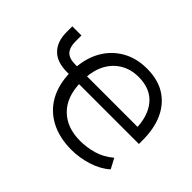

<svg xmlns="http://www.w3.org/2000/svg" viewBox="-112 -684 877 877"><g transform="rotate(45 326.5 -245.5)"><path d="M421 8Q344 8 287 -21.5Q230 -51 199 -106.5Q168 -162 167 -240L178 -229H156Q90 -229 57.5 -263Q25 -297 25 -356V-394H84V-355Q84 -318 101 -299Q118 -280 160 -280H180L168 -266Q172 -336 202 -388Q232 -440 283.5 -469.5Q335 -499 403 -499Q474 -499 522 -468.5Q570 -438 595 -383.5Q620 -329 620 -253V-229H225L233 -238Q235 -147 285 -98Q335 -49 420 -49Q462 -49 504.5 -61Q547 -73 585 -105L611 -56Q575 -24 523.5 -8Q472 8 421 8ZM403 -445Q354 -445 316.5 -423Q279 -401 257.5 -361.5Q236 -322 233 -269L223 -280H580L561 -261Q561 -347 520.5 -396Q480 -445 403 -445Z"/></g></svg>

Font: Nunito Sans 9pt Light
Style: Regular
Weight: 300
Version: Version 3.101;gftools[0.9.27]